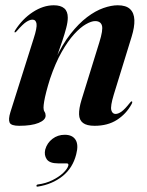

<svg xmlns="http://www.w3.org/2000/svg" viewBox="-20 -468 556 728"><path d="M36 -345.5Q34.5 -345.5 35 -347.5Q35.5 -349.5 37 -352.5Q65 -396.5 104.5 -422.2Q144 -448 184 -448Q210 -448 223.5 -436.5Q237 -425 237 -401Q237 -384.5 231 -361.8Q225 -339 217 -315.2Q209 -291.5 201.8 -271.2Q194.5 -251 192.5 -240L189 -241Q216 -299.5 247.2 -339.2Q278.5 -379 310.2 -403Q342 -427 372 -437.5Q402 -448 426.5 -448Q458 -448 473.2 -433.5Q488.5 -419 489.5 -392.2Q490.5 -365.5 479 -328.5L411.5 -109.5Q398 -65 402 -50.5Q406 -36 418 -36Q428.5 -36 441 -45Q453.5 -54 472 -77.5Q475.5 -81.5 476.8 -82.8Q478 -84 479.5 -83.5Q481.5 -83.5 481.5 -80.8Q481.5 -78 478.5 -72.5Q458.5 -36 423.5 -13.5Q388.5 9 338.5 9Q309 9 294.8 -1.8Q280.5 -12.5 279.8 -34.2Q279 -56 289 -89L356.5 -307Q371.5 -354.5 366.5 -371.2Q361.5 -388 340.5 -388Q326.5 -388 305.8 -376.2Q285 -364.5 261.2 -338.5Q237.5 -312.5 213.8 -270.8Q190 -229 170 -170Q161 -141.5 155.5 -120Q150 -98.5 147.5 -83.5Q145 -68.5 145 -59.5Q145 -50 149 -44Q153 -38 153 -29.5Q153 -13 126.5 -2Q100 9 52.5 9Q22 9 16.5 -3.2Q11 -15.5 19.5 -43L107.5 -321.5Q121 -363 118.5 -378.2Q116 -393.5 103 -393.5Q93 -393.5 79.5 -384.8Q66 -376 43.5 -350Q41.5 -347.5 39.8 -346.2Q38 -345 36 -345.5ZM200.5 151.5Q168 151.5 157.2 135.8Q146.5 120 151.5 99Q158.5 74 178.8 58.5Q199 43 225.5 43Q254.5 43 266.5 62Q278.5 81 269 117Q256 169 217 200Q178 231 123.5 239.5Q121 240 119.5 239.2Q118 238.5 118 236.5Q118 235 119.2 233.5Q120.5 232 123 231.5Q154 227.5 179 215Q204 202.5 219.8 187.5Q235.5 172.5 239 160Q241 151.5 233 151.5Z"/></svg>

Font: Fraunces 120pt SemiBold
Style: Italic
Weight: 600
Italic angle: -16°
Version: Version 1.000;[b76b70a41]